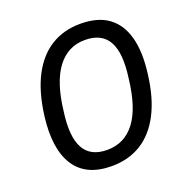

<svg xmlns="http://www.w3.org/2000/svg" viewBox="-129 -833 929 960"><g transform="rotate(-20 335.5 -352.5)"><path d="M306 9Q169 9 110.5 -82.5Q52 -174 74 -344Q90 -467 133 -549Q176 -631 243.5 -672.5Q311 -714 399 -714Q492 -714 548 -673Q604 -632 625 -553.5Q646 -475 631 -361Q616 -239 573 -156.5Q530 -74 462.5 -32.5Q395 9 306 9ZM312 -75Q404 -75 460.5 -149Q517 -223 534 -376Q552 -505 517 -567.5Q482 -630 393 -630Q302 -630 245.5 -555Q189 -480 172 -330Q154 -202 188.5 -138.5Q223 -75 312 -75Z"/></g></svg>

Font: Nunito Sans 10pt SemiExpanded Medium
Style: Italic
Weight: 500
Width: 6
Italic angle: -9°
Designer: Vernon Adams
Foundry: Vernon Adams
Version: Version 3.101;gftools[0.9.27]